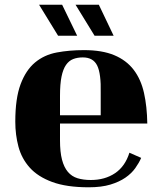

<svg xmlns="http://www.w3.org/2000/svg" viewBox="-20 -726 691 816"><path d="M301 -706H400L463 -574H382ZM146 -706H244L308 -574H227ZM580 -55Q571 -34 555 -11.5Q539 11 513 29Q487 47 449 58.5Q411 70 357 70Q263 70 202 47.5Q141 25 106.5 -13.5Q72 -52 58.5 -102.5Q45 -153 45 -209Q45 -308 67.5 -368Q90 -428 129 -460.5Q168 -493 221.5 -503Q275 -513 337 -513Q414 -513 465.5 -491.5Q517 -470 548 -429.5Q579 -389 592 -331Q605 -273 606 -201H235V-130Q235 -80 243.5 -47.5Q252 -15 268.5 4.5Q285 24 309.5 31.5Q334 39 366 39Q426 39 469 10Q512 -19 530 -77ZM332 -482Q309 -482 291 -475Q273 -468 260.5 -450Q248 -432 241.5 -400.5Q235 -369 235 -319V-236H408V-331Q410 -413 393 -447.5Q376 -482 332 -482Z"/></svg>

Font: Cafe24 ClassicType
Style: Regular
Weight: 400
Designer: Cafe24 thkim, hmlim, mnelim & 4IR
Foundry: Cafe24
Version: Version 1.000